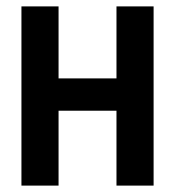

<svg xmlns="http://www.w3.org/2000/svg" viewBox="-20 -580 547 600"><path d="M47 0V-560H163V-335H344V-560H460V0H344V-234H163V0Z"/></svg>

Font: Tektur SemiCondensed Medium
Style: Regular
Weight: 500
Width: 4
Designer: Adam Jagosz
Foundry: Adam Jagosz
Version: Version 1.005;gftools[0.9.30]